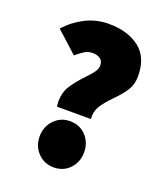

<svg xmlns="http://www.w3.org/2000/svg" viewBox="-140 -843 816 950"><g transform="rotate(20 268.5 -367.5)"><path d="M165 -302Q165 -349 187 -384Q209 -419 249 -461Q274 -487 286.5 -504.5Q299 -522 299 -539Q299 -563 283.5 -574Q268 -585 244 -585Q221 -585 204.5 -575.5Q188 -566 159 -542L48 -643Q91 -691 147.5 -719.5Q204 -748 270 -748Q369 -748 431 -700.5Q493 -653 493 -553Q493 -510 473 -478.5Q453 -447 415 -409Q378 -371 360.5 -342.5Q343 -314 346 -275H167Q165 -293 165 -302ZM137 -108Q137 -159 170.5 -194.5Q204 -230 254 -230Q305 -230 338 -195Q371 -160 371 -108Q371 -57 338 -22Q305 13 254 13Q204 13 170.5 -22Q137 -57 137 -108Z"/></g></svg>

Font: Nebula Sans Black
Style: Regular
Weight: 900
Designer: Paul D. Hunt for Adobe (as Source Sans)
Foundry: Nebula Entertainment & Broadcasting LLC
Version: Version 1.010